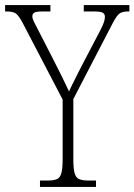

<svg xmlns="http://www.w3.org/2000/svg" viewBox="-28 -734 528 754"><path d="M129 0V-25H159Q183 -25 195.5 -30.5Q208 -36 213 -54Q218 -72 218 -109V-343L61 -644Q45 -674 33.5 -681.5Q22 -689 -2 -689H-8V-714H170V-689H140Q113 -689 106 -684Q99 -679 99 -670Q99 -661 105.5 -648Q112 -635 121 -618L183 -497Q216 -433 243 -375Q250 -391 262 -414.5Q274 -438 290 -470L367 -617Q377 -637 380.5 -648Q384 -659 384 -668Q384 -679 375.5 -684Q367 -689 341 -689H301V-714H480V-689H475Q453 -689 441.5 -681Q430 -673 413 -640L260 -345V-110Q260 -72 265 -54Q270 -36 283 -30.5Q296 -25 319 -25H349V0Z"/></svg>

Font: Noto Serif Sinhala Condensed ExtraLight
Style: Regular
Weight: 200
Width: 3
Designer: Jelle Bosma - Monotype Design Team
Foundry: Monotype Imaging Inc.
Version: Version 2.007; ttfautohint (v1.8.4.7-5d5b)